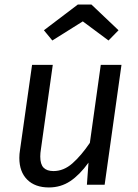

<svg xmlns="http://www.w3.org/2000/svg" viewBox="-20 -812 608 844"><path d="M65 -118Q65 -135 68 -153L121 -527H212L160 -157Q157 -139 157 -124Q157 -90 171.5 -75Q186 -60 215 -60Q260 -60 298.5 -94Q337 -128 375 -184L423 -527H514L440 0H362L369 -97Q330 -43 288.5 -15.5Q247 12 195 12Q134 12 99.5 -22.5Q65 -57 65 -118ZM173 -679 322 -792H382L501 -679L457 -634L344 -718L210 -634Z"/></svg>

Font: FiraGO
Style: Italic
Weight: 400
Italic angle: -8°
Designer: bBox Type GmbH
Foundry: bBox Type GmbH
Version: Version 1.001